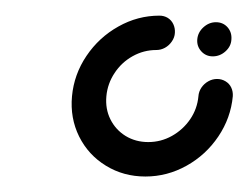

<svg xmlns="http://www.w3.org/2000/svg" viewBox="-20 -535 322 248"><path d="M258.9 -506.3Q268.1 -506.3 273.9 -499.8Q279.6 -493.3 278.9 -484.1Q278.5 -475.2 271.3 -468.7Q264.1 -462.2 254.8 -462.2Q245.9 -462.2 240 -468.7Q234.1 -475.2 234.8 -484.1Q235.6 -493.3 242.8 -499.8Q250 -506.3 258.9 -506.3ZM260.4 -433Q266.3 -433 271.3 -430Q276.3 -427 278.7 -421.9Q281.1 -416.7 280.7 -410.7Q278.1 -382.6 262 -358.7Q245.9 -334.8 220.9 -320.9Q195.9 -307 167.8 -307Q139.6 -307 116.9 -320.9Q94.1 -334.8 82.2 -358.7Q70.4 -382.6 73 -410.7Q75.6 -438.9 91.7 -462.8Q107.8 -486.7 132.8 -500.7Q157.8 -514.8 185.9 -514.8Q191.9 -514.8 196.7 -511.9Q201.5 -508.9 203.9 -503.7Q206.3 -498.5 205.9 -492.6Q205.6 -486.7 202 -481.5Q198.5 -476.3 193.1 -473.3Q187.8 -470.4 181.9 -470.4Q165.6 -470.4 151.3 -462.4Q137 -454.4 128 -440.7Q118.9 -427 117.4 -410.7Q115.9 -394.4 122.6 -380.9Q129.3 -367.4 142.2 -359.4Q155.2 -351.5 171.5 -351.5Q187.8 -351.5 202 -359.4Q216.3 -367.4 225.6 -380.9Q234.8 -394.4 236.3 -410.7Q236.7 -416.7 240.2 -421.9Q243.7 -427 249.1 -430Q254.4 -433 260.4 -433Z"/></svg>

Font: 26F Galaxy Sans Oblique
Style: Regular
Weight: 400
Italic angle: -5°
Designer: C₂₉H₂₅N₃O₅
Version: Version 1.200;FEAKit 1.0